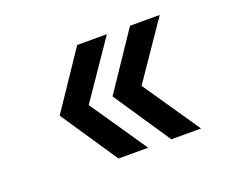

<svg xmlns="http://www.w3.org/2000/svg" viewBox="-70 -558 651 553"><g transform="rotate(-20 256.0 -281.0)"><path d="M462 -107 343 -281 462 -455H371L254 -281L371 -107ZM92 -281 209 -107H300L181 -281L300 -455H209Z"/></g></svg>

Font: Vanilla Cream DemiBold
Style: Regular
Weight: 600
Designer: Jeremy Tribby, Jinavaṁso
Foundry: Tribby Type
Version: Version 1.422;Glyphs 3.1.2 (3151)